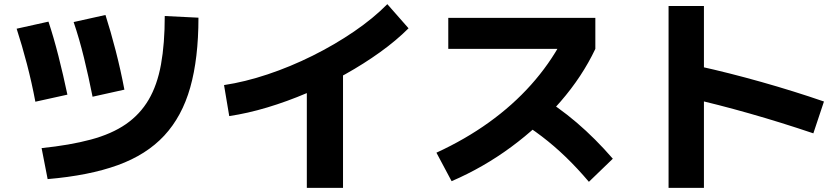

<svg xmlns="http://www.w3.org/2000/svg" viewBox="-20 -826 4040 923"><path d="M180 -114Q316 -128 416.5 -155Q517 -182 585 -229Q653 -276 694.5 -346.5Q736 -417 754 -516.5Q772 -616 772 -749L934 -741Q934 -545 894.5 -405.5Q855 -266 769.5 -174Q684 -82 546 -32Q408 18 209 35ZM150 -337Q133 -428 109.5 -518Q86 -608 60 -688L213 -722Q238 -647 261 -556.5Q284 -466 304 -371ZM425 -361Q406 -457 383.5 -549Q361 -641 334 -720L487 -754Q512 -676 536 -583Q560 -490 578 -395Z M1057 -417Q1157 -432 1266.5 -468.5Q1376 -505 1482.5 -558Q1589 -611 1682 -674.5Q1775 -738 1842 -806L1944 -690Q1885 -631 1807 -575Q1729 -519 1639.5 -469Q1550 -419 1455 -378.5Q1360 -338 1265 -309.5Q1170 -281 1082 -268ZM1455 77V-498H1629V77Z M2078 -92Q2217 -156 2331 -238Q2445 -320 2533 -418.5Q2621 -517 2681 -629L2730 -591H2135V-740H2842V-591Q2779 -458 2675 -338Q2571 -218 2437.5 -119.5Q2304 -21 2151 45ZM2811 48Q2755 -18 2699.5 -71.5Q2644 -125 2585 -170Q2526 -215 2459 -255L2566 -370Q2663 -313 2752.5 -236.5Q2842 -160 2926 -63Z M3890 -185Q3733 -238 3581.5 -281Q3430 -324 3297 -354L3339 -508Q3484 -476 3640 -432Q3796 -388 3941 -338ZM3194 77V-797H3364V77Z"/></svg>

Font: M PLUS 1 ExtraBold
Style: Regular
Weight: 800
Designer: Coji Morishita
Foundry: UNDERFOREST DESIGN
Version: Version 1.001